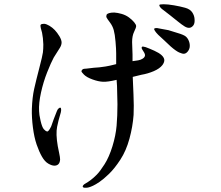

<svg xmlns="http://www.w3.org/2000/svg" viewBox="-20 -786 1040 904"><path d="M784 -567 751 -598 725 -622Q715 -632 709.5 -640.5Q704 -649 706.5 -651.5Q709 -654 719 -654Q727 -652 745.5 -649Q764 -646 773 -644L815 -631Q846 -622 855.5 -613.5Q865 -605 870 -591Q875 -577 873 -563Q871 -552 863.5 -543Q856 -534 847 -533Q839 -532 823.5 -539Q808 -546 784 -567ZM781 -714 750 -738Q741 -744 735.5 -750.5Q730 -757 730 -762Q730 -766 750 -766Q770 -766 799 -761Q828 -756 851.5 -749.5Q875 -743 885 -728Q895 -713 896 -697Q898 -676 890 -666Q882 -656 872 -655Q862 -654 849.5 -661.5Q837 -669 816 -686Q795 -703 781 -714ZM221 -191 233 -225Q245 -254 247.5 -262Q250 -270 255.5 -275Q261 -280 264 -279Q268 -279 268 -268Q268 -260 262 -241.5Q256 -223 249 -189.5Q242 -156 252 -98Q254 -86 258.5 -65.5Q263 -45 263 -35Q262 -20 255 -13Q248 -6 236 -6Q224 -6 207.5 -15.5Q191 -25 177.5 -48.5Q164 -72 152.5 -105.5Q141 -139 135 -185.5Q129 -232 130 -273Q132 -328 141 -368Q150 -408 165 -465.5Q180 -523 182 -539Q184 -555 184 -577Q183 -608 178 -632L172 -654Q169 -666 172 -670Q176 -674 188 -674Q199 -673 213 -664.5Q227 -656 238 -644.5Q249 -633 260 -615Q270 -598 270 -586Q270 -574 262 -561L233 -515Q220 -491 202 -445.5Q184 -400 173 -350Q162 -300 164 -263Q164 -248 171 -217.5Q178 -187 186.5 -177.5Q195 -168 202 -167Q209 -166 221 -191ZM527 -484Q527 -516 527 -535Q527 -554 524 -589.5Q521 -625 515.5 -644.5Q510 -664 497.5 -680.5Q485 -697 482 -703Q479 -709 482 -717Q484 -721 493 -724Q502 -727 518 -727Q534 -726 553 -720.5Q572 -715 587 -704Q602 -693 611.5 -681.5Q621 -670 621 -663Q621 -656 611.5 -636.5Q602 -617 602 -588Q602 -586 604 -529V-498Q619 -500 631 -502Q643 -504 652 -510Q661 -516 662.5 -523.5Q664 -531 656 -543Q648 -555 647 -559Q646 -563 649 -566Q652 -568 666 -564Q685 -557 707 -547Q729 -537 740.5 -526.5Q752 -516 753.5 -505Q755 -494 745 -480Q732 -463 704 -451Q676 -439 646 -434L605 -424Q606 -396 608.5 -340.5Q611 -285 609 -245Q605 -190 589.5 -133Q574 -76 546.5 -34Q519 8 493 33Q467 58 448.5 70.5Q430 83 418 88.5Q406 94 398.5 96Q391 98 385 98H384Q383 98 378 98Q373 98 371 95Q367 92 373 85Q375 82 384 77Q393 72 406 62.5Q419 53 435 37Q451 21 472.5 -13Q494 -47 509.5 -97.5Q525 -148 529 -194Q533 -240 533 -295L531 -381L529 -410Q487 -400 465 -401Q443 -402 415.5 -412Q388 -422 375.5 -434.5Q363 -447 363.5 -451Q364 -455 368.5 -459Q373 -463 388 -463Q402 -465 422 -467L448 -469Q482 -473 498 -477L527 -484Z"/></svg>

Font: ChillKai
Style: Regular
Weight: 400
Designer: ChillType
Foundry: 寒蝉字型
Version: Version 2.000